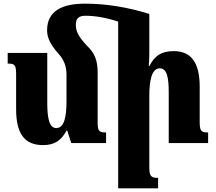

<svg xmlns="http://www.w3.org/2000/svg" viewBox="-20 -781 1180 1048"><path d="M237 -615C237 -570 261 -531 299 -488C329 -455 343 -419 343 -374V-231C343 -143 331 -82 287 -82C249 -82 238 -135 238 -220V-492H22V-434C63 -434 68 -425 68 -371V-185C68 -51 114 11 215 11C274 11 313 -11 343 -68H347L369 0H559V-58C521 -58 513 -64 513 -114V-385C513 -451 497 -491 456 -530C405 -584 394 -612 394 -646C394 -681 410 -695 447 -695C500 -695 562 -684 625 -663V247H843V190C803 190 795 179 795 132V-258C795 -338 807 -408 852 -408C891 -408 901 -360 901 -275V0H1116V-58C1076 -58 1070 -67 1070 -120V-308C1070 -444 1020 -502 928 -502C858 -502 823 -474 796 -421H792C794 -445 795 -469 795 -493V-705C675 -742 560 -761 444 -761C318 -761 237 -721 237 -615Z"/></svg>

Font: Noto Serif Armenian Condensed Black
Style: Regular
Weight: 900
Width: 3
Designer: Monotype Design Team
Foundry: Monotype Imaging Inc.
Version: Version 2.008